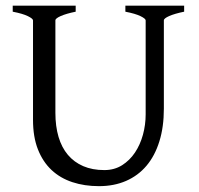

<svg xmlns="http://www.w3.org/2000/svg" viewBox="-20 -635 694 670"><path d="M622.6 -594.2Q589.4 -587.4 570.6 -579.1Q551.8 -570.8 551.8 -564V-255.9Q551.8 -191.9 536.1 -141.6Q520.5 -91.3 491.2 -56.6Q461.9 -22 419.9 -3.7Q377.9 14.6 325.2 14.6Q274.9 14.6 232.7 0.7Q190.4 -13.2 159.9 -41.7Q129.4 -70.3 112.3 -113.8Q95.2 -157.2 95.2 -216.8V-564Q95.2 -569.8 77.4 -578.6Q59.6 -587.4 24.4 -594.2V-615.2H244.1V-594.2Q210.9 -587.4 192.1 -579.1Q173.3 -570.8 173.3 -564V-241.2Q173.3 -194.3 184.3 -157.2Q195.3 -120.1 217 -94.5Q238.8 -68.8 270.5 -55.2Q302.2 -41.5 344.2 -41.5Q378.9 -41.5 405.8 -58.3Q432.6 -75.2 450.9 -102.5Q469.2 -129.9 478.8 -164.8Q488.3 -199.7 488.3 -235.8V-564Q488.3 -569.8 470.5 -578.6Q452.6 -587.4 417.5 -594.2V-615.2H622.6Z"/></svg>

Font: Gentium Plus Viet
Style: Regular
Weight: 400
Designer: J. Victor Gaultney, Annie Olsen, Iska Routamaa, Becca Hirsbrunner
Foundry: SIL International
Version: Version 5.000